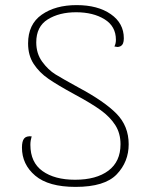

<svg xmlns="http://www.w3.org/2000/svg" viewBox="-20 -720 583 752"><path d="M66 -142Q66 -167 74.5 -177.5Q83 -188 104 -186Q99 -169 99 -153Q99 -84 146.5 -50Q194 -16 274 -16Q357 -16 404.5 -51.5Q452 -87 452 -155Q452 -198 431.5 -230Q411 -262 374.5 -288.5Q338 -315 271 -351Q205 -387 169.5 -411.5Q134 -436 112 -469.5Q90 -503 90 -550Q90 -625 143.5 -662.5Q197 -700 280 -700Q363 -700 414 -664.5Q465 -629 465 -570Q465 -558 462 -550.5Q459 -543 452 -539Q446 -536 440 -536L428 -538Q434 -549 434 -564Q434 -617 389.5 -644.5Q345 -672 278 -672Q212 -672 167 -644Q122 -616 122 -554Q122 -510 145.5 -478Q169 -446 197.5 -428.5Q226 -411 288 -377Q389 -323 436.5 -274.5Q484 -226 484 -155Q484 -86 437 -37Q390 12 276 12Q170 12 118 -32Q66 -76 66 -142Z"/></svg>

Font: Arima Madurai Thin
Style: Regular
Weight: 250
Designer: Joana Correia and Natanael Gama
Foundry: NDISCOVER
Version: Version 1.019; ttfautohint (v1.5) -l 7 -r 28 -G 50 -x 13 -D 